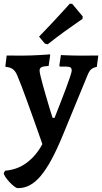

<svg xmlns="http://www.w3.org/2000/svg" viewBox="-42 -756 541 1018"><path d="M52.2 241.5Q45.1 241.5 32.9 232Q20.7 222.5 8.2 209.2Q-4.2 195.8 -13.1 182.5Q-22 169.2 -22 161.4L-14.7 149Q49.6 144.1 99.6 106.9Q149.6 69.8 182.7 8.1Q172.4 -21.3 158.8 -59.9Q145.2 -98.5 130.2 -140.6Q115.1 -182.6 100.2 -223.6Q85.4 -264.5 72.1 -299.5Q58.9 -334.5 48.8 -357.6Q38.4 -381.4 24.1 -390.7Q9.9 -400.1 -11.5 -401.1L-13.5 -405.6L-6.6 -461.6Q-1.2 -461.6 13 -461.6Q27.2 -461.6 43.6 -461.3Q60 -461 71.4 -461Q96.6 -461 123 -462Q149.5 -463 171.9 -464.3Q194.3 -465.6 208.2 -466.6Q222.1 -467.6 222.1 -468L224.1 -463L215.8 -406.3Q187.3 -404.9 177.6 -399.6Q167.9 -394.3 167.9 -381.7Q167.9 -373.6 173 -352.1Q178.2 -330.7 185.9 -302.5Q193.6 -274.4 202.4 -244.5Q211.1 -214.5 218.9 -188.6Q226.6 -162.8 231.8 -146.9Q236.9 -131 236.9 -131H247.2Q262.4 -169.7 278.6 -211Q294.8 -252.3 308.2 -288.5Q321.6 -324.7 330 -349.9Q338.3 -375.2 338.3 -381.7Q338.3 -393.9 331.8 -398.3Q325.3 -402.8 308 -402.8H275.5L272.6 -408.1L280.9 -464.1Q280.9 -464.1 298 -463.3Q315 -462.6 339.7 -461.8Q364.3 -461 386.9 -461Q404.5 -461 422.9 -461.3Q441.2 -461.6 456.4 -461.6Q471.5 -461.6 479.2 -461.6L471.3 -401.6Q449.7 -396.7 439.8 -387.1Q429.9 -377.6 420.2 -352.7L293.2 -44.2Q261.6 33.1 232.3 87.7Q202.9 142.3 174.1 176.5Q145.4 210.6 115.5 226.3Q85.7 242 52.2 241.5ZM210.7 -521 195.9 -524.8 165.1 -561.8Q194.8 -592.2 223.7 -623.1Q252.7 -654.1 276.3 -679.6Q299.9 -705.1 313.8 -720.6Q327.7 -736.2 327.7 -736.2L340.8 -735.6L396.4 -669.3L395.4 -655.6Q395.4 -655.6 368.2 -637Q341 -618.5 298.7 -587.8Q256.4 -557.2 210.7 -521Z"/></svg>

Font: Alegreya
Style: Regular
Weight: 400
Designer: Juan Pablo del Peral
Foundry: Huerta Tipografica
Version: Version 2.009